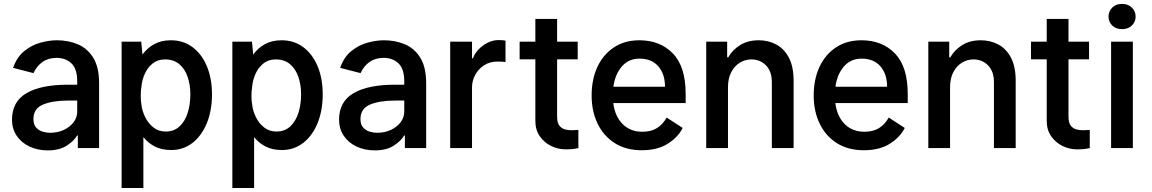

<svg xmlns="http://www.w3.org/2000/svg" viewBox="-20 -759 5904 984"><path d="M378.9 0V-64.3H374.6Q361.9 -39.4 323.9 -13.8Q285.9 11.7 225.1 11.7Q172.6 11.7 131 -8Q89.5 -27.7 65.5 -63.2Q41.5 -98.7 41.5 -145.6Q41.5 -237.9 115.6 -281.4Q189.6 -324.9 327.8 -324.9H375.7V-342Q375.7 -406.2 346.1 -434.3Q316.4 -462.4 269.9 -462.4Q227.6 -462.4 198 -441.6Q168.3 -420.8 151.6 -384.2L47.2 -411.2Q66.4 -466.6 104.4 -497.3Q142.4 -528.1 187.3 -540.3Q232.2 -552.6 272 -552.6Q329.5 -552.6 378.7 -532Q427.9 -511.4 457.9 -463.1Q487.9 -414.8 487.9 -331.3V0ZM375.7 -243.6H328.5Q249.3 -243.6 200.3 -223Q151.3 -202.4 151.3 -148.4Q151.3 -121.1 164.8 -105.8Q178.3 -90.6 197.8 -84.5Q217.3 -78.5 236.2 -78.5Q276.3 -78.5 307.9 -93.6Q339.5 -108.7 357.6 -133.2Q375.7 -157.7 375.7 -186.8Z M603.3 204.5V-545.5H703.8L710.2 -479.4Q734.7 -513.1 770.4 -532.8Q806.1 -552.6 855.8 -552.6Q919.7 -552.6 967 -517.2Q1014.2 -481.9 1040.3 -419.4Q1066.4 -356.9 1066.4 -275.6Q1066.4 -192.5 1040.1 -128Q1013.8 -63.6 966.8 -26.8Q919.7 9.9 857.2 9.9Q809.3 9.9 774.3 -7.8Q739.3 -25.6 714.8 -56.5V204.5ZM955.6 -275.6Q955.6 -323.5 941.9 -364.2Q928.3 -404.8 899.5 -429.7Q870.7 -454.5 825.3 -454.5Q787.6 -454.5 761.5 -433.1Q735.4 -411.6 721.4 -379.3Q707.4 -346.9 704.9 -314.3Q701.3 -295.1 701.3 -267.2Q701.3 -239.3 704.9 -222.3Q708.1 -191.8 723.4 -160Q738.6 -128.2 765.3 -106.5Q791.9 -84.9 829.5 -84.9Q871.4 -84.9 899.5 -110.6Q927.6 -136.4 941.6 -179.7Q955.6 -223 955.6 -275.6Z M1170.8 204.5V-545.5H1271.3L1277.7 -479.4Q1302.2 -513.1 1337.9 -532.8Q1373.6 -552.6 1423.3 -552.6Q1487.2 -552.6 1534.4 -517.2Q1581.7 -481.9 1607.8 -419.4Q1633.9 -356.9 1633.9 -275.6Q1633.9 -192.5 1607.6 -128Q1581.3 -63.6 1534.3 -26.8Q1487.2 9.9 1424.7 9.9Q1376.8 9.9 1341.8 -7.8Q1306.8 -25.6 1282.3 -56.5V204.5ZM1523.1 -275.6Q1523.1 -323.5 1509.4 -364.2Q1495.7 -404.8 1467 -429.7Q1438.2 -454.5 1392.8 -454.5Q1355.1 -454.5 1329 -433.1Q1302.9 -411.6 1288.9 -379.3Q1274.9 -346.9 1272.4 -314.3Q1268.8 -295.1 1268.8 -267.2Q1268.8 -239.3 1272.4 -222.3Q1275.6 -191.8 1290.8 -160Q1306.1 -128.2 1332.7 -106.5Q1359.4 -84.9 1397 -84.9Q1438.9 -84.9 1467 -110.6Q1495 -136.4 1509.1 -179.7Q1523.1 -223 1523.1 -275.6Z M2055 0V-64.3H2050.8Q2038 -39.4 2000 -13.8Q1962 11.7 1901.3 11.7Q1848.7 11.7 1807.2 -8Q1765.6 -27.7 1741.7 -63.2Q1717.7 -98.7 1717.7 -145.6Q1717.7 -237.9 1791.7 -281.4Q1865.8 -324.9 2003.9 -324.9H2051.8V-342Q2051.8 -406.2 2022.2 -434.3Q1992.5 -462.4 1946 -462.4Q1903.8 -462.4 1874.1 -441.6Q1844.5 -420.8 1827.8 -384.2L1723.4 -411.2Q1742.5 -466.6 1780.5 -497.3Q1818.5 -528.1 1863.5 -540.3Q1908.4 -552.6 1948.2 -552.6Q2005.7 -552.6 2054.9 -532Q2104 -511.4 2134.1 -463.1Q2164.1 -414.8 2164.1 -331.3V0ZM2051.8 -243.6H2004.6Q1925.4 -243.6 1876.4 -223Q1827.4 -202.4 1827.4 -148.4Q1827.4 -121.1 1840.9 -105.8Q1854.4 -90.6 1873.9 -84.5Q1893.5 -78.5 1912.3 -78.5Q1952.4 -78.5 1984 -93.6Q2015.6 -108.7 2033.7 -133.2Q2051.8 -157.7 2051.8 -186.8Z M2570.7 -550.8V-441.1Q2555.8 -443.5 2530.5 -443.5Q2490.1 -443.5 2460.8 -424.4Q2431.5 -405.2 2415.5 -375.2Q2399.5 -345.2 2399.1 -313.6V0H2287.3V-545.5H2399.1V-460.2H2404.1Q2411.9 -483.7 2432 -505Q2452.1 -526.3 2479 -540Q2506 -553.6 2534.8 -553.6Q2558.6 -553.6 2570.7 -550.8Z M2940.7 -545.5V-454.9H2835.2V-161.6Q2835.2 -128.6 2847.8 -113.8Q2860.4 -99.1 2877.7 -95.3Q2894.9 -91.6 2908.4 -91.6Q2919.7 -91.6 2927.4 -92.3Q2935 -93 2944.2 -93.4V0Q2925.4 3.9 2913 5.1Q2900.6 6.4 2877.1 6.4Q2841.3 6.4 2805.9 -10.3Q2770.6 -27 2747.2 -59.7Q2723.7 -92.3 2723.7 -139.9V-454.9H2643.1V-545.5H2723.7V-661.9H2835.2V-545.5Z M3268.8 11Q3188.2 11 3130.9 -25.4Q3073.5 -61.8 3042.8 -125.2Q3012.1 -188.6 3012.1 -269.9Q3012.1 -351.9 3041.5 -415.7Q3071 -479.4 3126.1 -516Q3181.1 -552.6 3257.1 -552.6Q3362.9 -552.6 3428.4 -485.1Q3494 -417.6 3494 -277.7V-230.8H3122.9Q3131.7 -162.6 3171 -123.2Q3210.2 -83.8 3272 -83.8Q3317.1 -83.8 3347.3 -102.8Q3377.5 -121.8 3396.7 -156.6L3478.7 -103.3Q3454.9 -55.4 3402 -22.2Q3349.1 11 3268.8 11ZM3257.5 -458.5Q3202.1 -458.5 3167.3 -418.7Q3132.5 -378.9 3123.6 -314.6H3388.1Q3388.1 -379.6 3354 -419Q3320 -458.5 3257.5 -458.5Z M3710.9 -311.1V0H3599.4V-545.5H3706.7V-465.2H3712.4Q3733 -502.5 3772.5 -527.5Q3812.1 -552.6 3868.6 -552.6Q3918 -552.6 3958.5 -530.9Q3998.9 -509.2 4023.1 -463.4Q4047.2 -417.6 4047.2 -344.5V0H3935.7V-338.8Q3935.7 -392.8 3905.9 -423.7Q3876.1 -454.5 3830.6 -454.5Q3799.7 -454.5 3772.4 -438.2Q3745 -421.9 3728 -389.9Q3710.9 -358 3710.9 -311.1Z M4407 11Q4326.3 11 4269 -25.4Q4211.6 -61.8 4180.9 -125.2Q4150.2 -188.6 4150.2 -269.9Q4150.2 -351.9 4179.7 -415.7Q4209.2 -479.4 4264.2 -516Q4319.2 -552.6 4395.2 -552.6Q4501.1 -552.6 4566.6 -485.1Q4632.1 -417.6 4632.1 -277.7V-230.8H4261Q4269.9 -162.6 4309.1 -123.2Q4348.4 -83.8 4410.2 -83.8Q4455.3 -83.8 4485.4 -102.8Q4515.6 -121.8 4534.8 -156.6L4616.8 -103.3Q4593 -55.4 4540.1 -22.2Q4487.2 11 4407 11ZM4395.6 -458.5Q4340.2 -458.5 4305.4 -418.7Q4270.6 -378.9 4261.7 -314.6H4526.3Q4526.3 -379.6 4492.2 -419Q4458.1 -458.5 4395.6 -458.5Z M4849.1 -311.1V0H4737.6V-545.5H4844.8V-465.2H4850.5Q4871.1 -502.5 4910.7 -527.5Q4950.3 -552.6 5006.7 -552.6Q5056.1 -552.6 5096.6 -530.9Q5137.1 -509.2 5161.2 -463.4Q5185.4 -417.6 5185.4 -344.5V0H5073.9V-338.8Q5073.9 -392.8 5044 -423.7Q5014.2 -454.5 4968.7 -454.5Q4937.9 -454.5 4910.5 -438.2Q4883.2 -421.9 4866.1 -389.9Q4849.1 -358 4849.1 -311.1Z M5561.4 -545.5V-454.9H5456V-161.6Q5456 -128.6 5468.6 -113.8Q5481.2 -99.1 5498.4 -95.3Q5515.6 -91.6 5529.1 -91.6Q5540.5 -91.6 5548.1 -92.3Q5555.8 -93 5565 -93.4V0Q5546.2 3.9 5533.7 5.1Q5521.3 6.4 5497.9 6.4Q5462 6.4 5426.7 -10.3Q5391.3 -27 5367.9 -59.7Q5344.5 -92.3 5344.5 -139.9V-454.9H5263.8V-545.5H5344.5V-661.9H5456V-545.5Z M5661.2 -674.4Q5661.2 -700.3 5679.9 -719.6Q5698.5 -739 5730.5 -739Q5762.1 -739 5781.1 -719.6Q5800.1 -700.3 5800.1 -674.4Q5800.1 -647 5781.1 -628.4Q5762.1 -609.7 5730.5 -609.7Q5698.5 -609.7 5679.9 -628.4Q5661.2 -647 5661.2 -674.4ZM5785.9 -545.5V0H5674.4V-545.5Z"/></svg>

Font: Interface Medium
Style: Regular
Weight: 500
Designer: Rasmus Andersson
Foundry: rsms
Version: Version 1.8